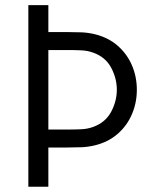

<svg xmlns="http://www.w3.org/2000/svg" viewBox="-20 -711 600 731"><path d="M87.9 -691.4H164.1V-588.9H235.4Q265.6 -588.9 290 -587.9Q314.5 -586.9 339.4 -581.1Q391.1 -568.8 427.2 -537.6Q463.4 -506.3 482.2 -462.6Q501 -418.9 501 -369.1Q501 -319.8 482.2 -275.9Q463.4 -231.9 427.2 -200.7Q391.1 -169.4 339.4 -157.2Q314.5 -151.4 290 -150.4Q265.6 -149.4 235.4 -149.4H164.1V0H87.9ZM164.1 -520.5V-217.8H235.4Q267.1 -217.8 290.8 -219Q314.5 -220.2 335.4 -228Q381.8 -245.1 403.3 -285.6Q424.8 -326.2 424.8 -369.1Q424.8 -412.6 403.3 -453.1Q381.8 -493.7 335.4 -510.3Q314.5 -518.1 290.8 -519.3Q267.1 -520.5 235.4 -520.5Z"/></svg>

Font: Gidole
Style: Regular
Weight: 400
Version: Version 2.100; ttfautohint (v1.8.4.7-5d5b)